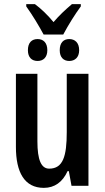

<svg xmlns="http://www.w3.org/2000/svg" viewBox="-20 -899 506 929"><path d="M191 -732H286C311 -779 343 -830 371 -868V-879H328C293 -849 268 -826 239 -792C212 -825 179 -857 149 -879H107V-868C139 -823 166 -778 191 -732ZM162 -604C189 -604 209 -621 209 -656C209 -693 189 -710 162 -710C134 -710 115 -693 115 -656C115 -621 134 -604 162 -604ZM315 -604C342 -604 363 -621 363 -656C363 -693 342 -710 315 -710C288 -710 269 -693 269 -656C269 -621 288 -604 315 -604ZM408 -542H303V-260C303 -143 285 -83 218 -83C179 -83 161 -126 161 -215V-542H57V-188C57 -66 98 10 192 10C244 10 283 -18 307 -71H313L326 0H408Z"/></svg>

Font: Noto Sans Display Condensed Medium
Style: Regular
Weight: 500
Width: 3
Designer: Monotype Design Team
Foundry: Monotype Imaging Inc.
Version: Version 1.900